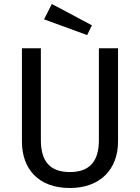

<svg xmlns="http://www.w3.org/2000/svg" viewBox="-20 -931 702 963"><path d="M90 -221C90 -84 173 12 330 12C485 12 572 -84 572 -221V-689H476V-228C476 -121 429 -68 330 -68C232 -68 185 -121 185 -228V-689H90ZM201 -834 417 -755 441 -804 240 -911Z"/></svg>

Font: FiraGO Unicode
Style: Regular
Weight: 400
Designer: bBox Type
Foundry: bBox Type GmbH
Version: Version 1.001;PS 001.001;hotconv 1.0.88;makeotf.lib2.5.64775